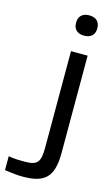

<svg xmlns="http://www.w3.org/2000/svg" viewBox="-257 -758 593 1014"><g transform="rotate(15 39.0 -251.0)"><path d="M41 -653V-651C41 -618 61 -597 99 -597C137 -597 157 -618 157 -651V-653C157 -687 137 -708 99 -708C61 -708 41 -687 41 -653ZM-120 197C-75 203 -51 206 -21 206C98 206 145 165 145 32V-500H54V28C54 109 37 127 -33 127C-59 127 -85 127 -120 121Z"/></g></svg>

Font: LT Wave Alt
Style: Regular
Weight: 400
Designer: Daniel Lyons
Version: Version 2.5 (Glyphs App)